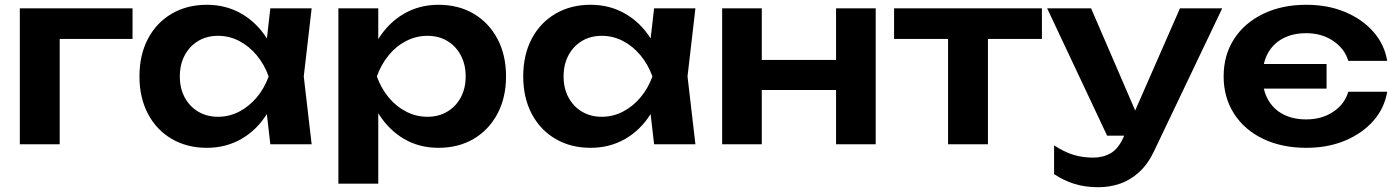

<svg xmlns="http://www.w3.org/2000/svg" viewBox="-20 -604 5855 804"><path d="M535 -569V-441H153L230 -517V0H63V-569Z M1112 0 1088 -208 1115 -284 1088 -359 1112 -569H1285L1252 -284L1285 0ZM1156 -284Q1140 -194 1097.5 -126.5Q1055 -59 990.5 -22Q926 15 846 15Q763 15 699 -22.5Q635 -60 599.5 -127.5Q564 -195 564 -284Q564 -374 599.5 -441.5Q635 -509 699 -546.5Q763 -584 846 -584Q926 -584 990.5 -547Q1055 -510 1098 -442.5Q1141 -375 1156 -284ZM733 -284Q733 -234 753.5 -196Q774 -158 810 -136.5Q846 -115 893 -115Q940 -115 981.5 -136.5Q1023 -158 1055 -196Q1087 -234 1105 -284Q1087 -334 1055 -372.5Q1023 -411 981.5 -432.5Q940 -454 893 -454Q846 -454 810 -432.5Q774 -411 753.5 -372.5Q733 -334 733 -284Z M1397 -569H1564V-388L1557 -366V-229L1564 -188V165H1397ZM1506 -284Q1523 -375 1565.5 -442.5Q1608 -510 1672.5 -547Q1737 -584 1816 -584Q1900 -584 1963.5 -546.5Q2027 -509 2063 -441.5Q2099 -374 2099 -284Q2099 -195 2063 -127.5Q2027 -60 1963.5 -22.5Q1900 15 1816 15Q1736 15 1672.5 -22Q1609 -59 1566 -126.5Q1523 -194 1506 -284ZM1930 -284Q1930 -334 1909.5 -372.5Q1889 -411 1853 -432.5Q1817 -454 1770 -454Q1723 -454 1681 -432.5Q1639 -411 1607.5 -372.5Q1576 -334 1558 -284Q1576 -234 1607.5 -196Q1639 -158 1681 -136.5Q1723 -115 1770 -115Q1817 -115 1853 -136.5Q1889 -158 1909.5 -196Q1930 -234 1930 -284Z M2719 0 2695 -208 2722 -284 2695 -359 2719 -569H2892L2859 -284L2892 0ZM2763 -284Q2747 -194 2704.5 -126.5Q2662 -59 2597.5 -22Q2533 15 2453 15Q2370 15 2306 -22.5Q2242 -60 2206.5 -127.5Q2171 -195 2171 -284Q2171 -374 2206.5 -441.5Q2242 -509 2306 -546.5Q2370 -584 2453 -584Q2533 -584 2597.5 -547Q2662 -510 2705 -442.5Q2748 -375 2763 -284ZM2340 -284Q2340 -234 2360.5 -196Q2381 -158 2417 -136.5Q2453 -115 2500 -115Q2547 -115 2588.5 -136.5Q2630 -158 2662 -196Q2694 -234 2712 -284Q2694 -334 2662 -372.5Q2630 -411 2588.5 -432.5Q2547 -454 2500 -454Q2453 -454 2417 -432.5Q2381 -411 2360.5 -372.5Q2340 -334 2340 -284Z M3004 -569H3170V0H3004ZM3481 -569H3647V0H3481ZM3099 -353H3546V-227H3099Z M3950 -511H4117V0H3950ZM3724 -569H4343V-441H3724Z M4580 180Q4524 180 4479 166Q4434 152 4394 125V5Q4436 32 4474 44Q4512 56 4558 56Q4599 56 4631 37.5Q4663 19 4684 -28L4921 -569H5098L4814 26Q4788 82 4751 116Q4714 150 4670.5 165Q4627 180 4580 180ZM4616 -36 4365 -569H4549L4779 -36Z M5450 15Q5348 15 5269.5 -22.5Q5191 -60 5147.5 -128Q5104 -196 5104 -284Q5104 -373 5147.5 -440.5Q5191 -508 5269.5 -546Q5348 -584 5450 -584Q5540 -584 5612 -554Q5684 -524 5730.5 -471.5Q5777 -419 5789 -349H5626Q5611 -400 5563 -432.5Q5515 -465 5450 -465Q5394 -465 5353 -443.5Q5312 -422 5289.5 -381.5Q5267 -341 5267 -284Q5267 -228 5289.5 -187.5Q5312 -147 5353 -125.5Q5394 -104 5450 -104Q5515 -104 5563 -136Q5611 -168 5626 -220H5789Q5777 -150 5730.5 -97.5Q5684 -45 5612 -15Q5540 15 5450 15ZM5191 -233V-336H5535V-233Z"/></svg>

Font: Unbounded Medium
Style: Regular
Weight: 500
Designer: Luke Prowse, Jean-Baptiste Morizot, Fátima Lázaro, Florian Runge
Foundry: NaN
Version: Version 1.700